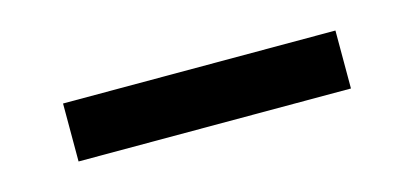

<svg xmlns="http://www.w3.org/2000/svg" viewBox="-26 47 553 256"><g transform="rotate(-15 250.0 175.0)"><path d="M62 215V135H438V215Z"/></g></svg>

Font: Iosevka SS10 Medium
Style: Regular
Weight: 500
Monospace: yes
Designer: Belleve Invis
Foundry: Belleve Invis
Version: Version 28.0.6; ttfautohint (v1.8.4)